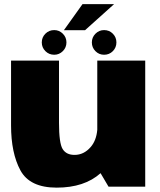

<svg xmlns="http://www.w3.org/2000/svg" viewBox="-20 -878 753 903"><path d="M490.5 0H663V-593H437.5V-267.5Q433 -217 406.5 -186.5Q374.5 -149.5 330.5 -149.5Q291.5 -149.5 274.5 -177.2Q257.5 -205 257.5 -300.5V-593H32V-288.5Q32 -158 76 -76.8Q120 4.5 246.5 4.5Q377 4.5 453 -63.5ZM235 -620.5Q258.5 -620.5 275.5 -637.5Q292.5 -654.5 292.5 -678.5Q292.5 -702.5 275.5 -719.5Q258.5 -736.5 235 -736.5Q210.5 -736.5 193.5 -719.5Q176.5 -702.5 176.5 -678.5Q176.5 -654.5 193.5 -637.5Q210.5 -620.5 235 -620.5ZM469.5 -620.5Q494 -620.5 510.8 -637.5Q527.5 -654.5 527.5 -678.5Q527.5 -702.5 510.8 -719.5Q494 -736.5 469.5 -736.5Q446 -736.5 429 -719.5Q412 -702.5 412 -678.5Q412 -654.5 428.8 -637.5Q445.5 -620.5 469.5 -620.5ZM280.5 -736H380L516.5 -858.5H368Z"/></svg>

Font: Anybody Thin Black
Style: Regular
Weight: 900
Version: Version 1.113;gftools[0.9.25]